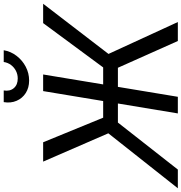

<svg xmlns="http://www.w3.org/2000/svg" viewBox="-16 -988 980 1037"><g transform="rotate(-90 474.5 -470.0)"><path d="M590.3 -727.5 469.7 0H379.9L500.5 -727.5ZM-24.4 0 272.5 -375.5 119.6 -727.5H224.1L356.9 -403.3H628.4L867.7 -727.5H972.2L701.2 -374.5L873.5 0H771L626.5 -323.7H330.6L76.7 0ZM557.6 -803.2Q518.6 -803.2 490 -821.5Q461.4 -839.8 448 -871.1Q434.6 -902.3 440.9 -940.4H503.9Q498.5 -906.7 516.6 -885.7Q534.7 -864.7 568.4 -864.7Q590.8 -864.7 609.6 -874.3Q628.4 -883.8 641.4 -900.9Q654.3 -918 657.7 -940.4H721.2Q714.8 -902.3 690.9 -871.1Q667 -839.8 632.1 -821.5Q597.2 -803.2 557.6 -803.2Z"/></g></svg>

Font: Inter 24pt
Style: Italic
Weight: 400
Italic angle: -9.3988°
Designer: Rasmus Andersson
Foundry: rsms
Version: Version 4.001;git-66647c0bb